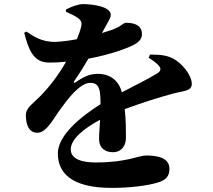

<svg xmlns="http://www.w3.org/2000/svg" viewBox="-20 -846 1040 936"><path d="M825 -560C796 -575 768 -580 711 -580L705 -564C722 -554 744 -538 754 -526C767 -511 764 -499 746 -488C708 -464 637 -429 574 -396C559 -453 518 -486 456 -486C417 -486 386 -471 349 -445C341 -439 337 -444 342 -451C371 -493 393 -529 411 -560C520 -580 604 -612 633 -628C664 -644 672 -663 672 -679C672 -722 637 -735 594 -735C582 -735 571 -719 542 -707C526 -700 503 -693 477 -685L504 -734C513 -751 520 -760 520 -774C520 -814 432 -826 384 -826C362 -826 327 -813 302 -800L301 -789C328 -777 347 -768 363 -756C380 -743 379 -728 375 -713C373 -703 366 -683 355 -655C319 -648 282 -643 251 -642C184 -640 141 -670 109 -692L98 -686C119 -607 141 -541 218 -541C246 -541 274 -542 302 -545C270 -489 227 -428 173 -374C137 -337 105 -320 106 -282C107 -234 123 -197 165 -199C210 -202 242 -271 279 -320C310 -363 370 -442 419 -442C463 -442 470 -414 470 -338C375 -278 262 -187 262 -98C262 -6 324 70 525 70C609 70 699 60 752 43C790 31 806 12 806 -23C806 -77 748 -88 692 -88C657 -88 598 -54 448 -54C350 -54 325 -86 325 -118C325 -168 390 -221 468 -262C466 -226 463 -194 463 -169C463 -123 494 -104 530 -104C572 -104 594 -135 594 -175C594 -211 594 -262 588 -314C666 -343 757 -372 821 -389C876 -404 915 -401 915 -437C915 -481 865 -539 825 -560Z"/></svg>

Font: Noto Serif CJK HK Black
Style: Regular
Weight: 900
Designer: Ryoko NISHIZUKA 西塚涼子 (kana & ideographs); Frank Grießhammer (Latin, Greek & Cyrillic); Wenlong ZHANG 张文龙 (bopomofo); San
Foundry: Adobe
Version: Version 2.001;hotconv 1.1.0;makeotfexe 2.6.0